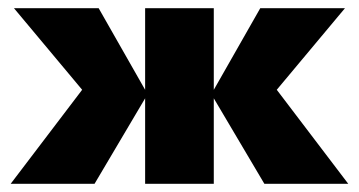

<svg xmlns="http://www.w3.org/2000/svg" viewBox="-20 -447 873 467"><path d="M623 0 494 -218 613 -427H819L605 -171V-292L827 0ZM6 0 228 -292V-171L14 -427H220L339 -218L210 0ZM333 0V-427H500V0Z"/></svg>

Font: Ysabeau Office Black
Style: Regular
Weight: 900
Designer: Christian Thalmann (Catharsis Fonts)
Version: Version 2.001;gftools[0.9.30]; featfreeze: tnum,lnum,ss02